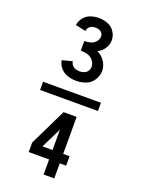

<svg xmlns="http://www.w3.org/2000/svg" viewBox="-186 -960 872 1185"><g transform="rotate(20 250.0 -367.5)"><path d="M259 145V46H125V-16L243 -259H329V-16H371V46H329V145ZM193 -16H259V-150ZM250 -467Q221 -467 193.5 -475.5Q166 -484 146.5 -506Q127 -528 122 -556L189 -574Q191 -560 200 -549Q209 -538 222.5 -533.5Q236 -529 250 -529Q264 -529 278.5 -534.5Q293 -540 301.5 -552.5Q310 -565 310 -580Q310 -603 295 -621.5Q280 -640 258 -646Q236 -652 213 -652V-715Q233 -715 252.5 -720Q272 -725 286.5 -741Q301 -757 301 -777Q301 -789 293.5 -799Q286 -809 274 -813Q262 -817 250 -817Q238 -817 226.5 -813Q215 -809 207 -798.5Q199 -788 199 -776L131 -790Q134 -817 152 -839.5Q170 -862 196.5 -871Q223 -880 250 -880Q280 -880 308.5 -869Q337 -858 354 -832.5Q371 -807 371 -777Q371 -750 356.5 -726Q342 -702 318 -688L310 -684Q318 -680 325 -676Q350 -660 365 -634Q380 -608 380 -579Q380 -547 361.5 -518.5Q343 -490 312.5 -478.5Q282 -467 250 -467ZM60 -338V-392H440V-338Z"/></g></svg>

Font: Iosevka SS01
Style: Regular
Weight: 400
Monospace: yes
Designer: Belleve Invis
Foundry: Belleve Invis
Version: 2.3.3; ttfautohint (v1.8.3)